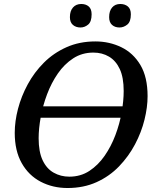

<svg xmlns="http://www.w3.org/2000/svg" viewBox="-20 -933 792 964"><path d="M130 -342V-399H645V-342ZM319 11Q245 11 184.5 -20.5Q124 -52 89 -114Q54 -176 54 -266Q54 -324 70.5 -387Q87 -450 119.5 -510Q152 -570 200.5 -618.5Q249 -667 314 -696Q379 -725 459 -725Q529 -725 589 -696Q649 -667 685 -606.5Q721 -546 721 -450Q721 -395 705.5 -332Q690 -269 658 -208.5Q626 -148 578 -98Q530 -48 465 -18.5Q400 11 319 11ZM328 -46Q385 -46 429 -75Q473 -104 505.5 -151Q538 -198 559.5 -255Q581 -312 591 -370Q601 -428 601 -476Q601 -544 581.5 -586Q562 -628 527.5 -648.5Q493 -669 449 -669Q392 -669 347.5 -640Q303 -611 270.5 -564Q238 -517 216.5 -460Q195 -403 184.5 -345Q174 -287 174 -239Q174 -171 194 -128.5Q214 -86 249.5 -66Q285 -46 328 -46ZM580 -795Q557 -795 542.5 -808Q528 -821 528 -847Q528 -878 543 -895.5Q558 -913 584 -913Q607 -913 622 -900.5Q637 -888 637 -861Q637 -824 619 -809.5Q601 -795 580 -795ZM384 -795Q361 -795 346 -808Q331 -821 331 -847Q331 -878 346.5 -895.5Q362 -913 388 -913Q411 -913 425.5 -900.5Q440 -888 440 -861Q440 -824 422.5 -809.5Q405 -795 384 -795Z"/></svg>

Font: ET Text
Style: Italic
Weight: 470
Italic angle: -12°
Designer: Monotype Design Team
Foundry: Monotype Imaging Inc.
Version: Version 2.009